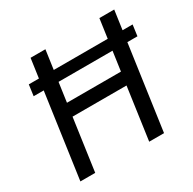

<svg xmlns="http://www.w3.org/2000/svg" viewBox="-152 -842 1002 998"><g transform="rotate(-30 349.0 -343.0)"><path d="M55 0 152 -686H241L199 -389H523L565 -686H654L557 0H468L512 -312H188L144 0ZM66 -505 75 -571H698L689 -505Z"/></g></svg>

Font: Chivo Medium Light
Style: Italic
Weight: 300
Italic angle: -8.05°
Version: Version 2.002